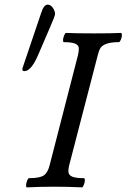

<svg xmlns="http://www.w3.org/2000/svg" viewBox="-20 -811 550 834"><path d="M85.9 -502Q77.1 -502 77.1 -509.8Q77.1 -513.2 79.1 -519L158.2 -752.9Q169.9 -791 187 -791Q199.7 -791 209.5 -777.1Q219.2 -763.2 219.2 -750Q219.2 -741.7 193.8 -684.1L145 -570.8Q115.2 -502 85.9 -502ZM96.2 2.9Q92.8 1.5 93.3 -7.3Q93.8 -16.1 97.9 -26.6Q102.1 -37.1 106 -37.1Q153.8 -37.1 170.9 -49.6Q188 -62 195.8 -94.2L318.8 -571.8Q323.2 -590.3 322.3 -602.8Q321.3 -615.2 305.9 -621.6Q290.5 -627.9 256.8 -627.9Q253.4 -629.4 253.9 -638.2Q254.4 -647 258.8 -657.5Q263.2 -668 267.1 -668Q307.1 -666 387.2 -666Q466.8 -666 505.9 -668Q509.8 -666.5 509.5 -657.7Q509.3 -648.9 504.9 -638.4Q500.5 -627.9 496.1 -627.9Q462.4 -627.9 443.4 -621.1Q424.3 -614.3 417 -603.3Q409.7 -592.3 404.8 -571.8L280.8 -94.2Q275.9 -74.7 277.6 -62Q279.3 -49.3 294.9 -43.2Q310.5 -37.1 345.2 -37.1Q349.1 -35.6 348.6 -26.9Q348.1 -18.1 344 -7.6Q339.8 2.9 335.9 2.9Q275.9 0 215.8 0Q156.2 0 96.2 2.9Z"/></svg>

Font: Junicode SmCond Medium
Style: Italic
Weight: 500
Width: 4
Italic angle: -11°
Designer: Peter S. Baker
Version: Version 2.206